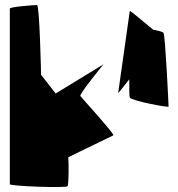

<svg xmlns="http://www.w3.org/2000/svg" viewBox="-20 -745 707 762"><path d="M19 -14C19 -6 243 2 248 -6C253 -13 253 -91 251 -121L430 -208C435 -213 304 -357 299 -364C294 -372 391 -490 391 -490L201 -374L143 -448C143 -456 137 -725 127 -725C116 -725 19 -718 19 -711Z M449 -376C449 -374 468 -398 493 -430C493 -391 493 -362 495 -358C501 -345 649 -317 649 -322C649 -330 636 -604 629 -614C627 -619 609 -623 588 -627C552 -656 495 -706 495 -701Z"/></svg>

Font: Ampere
Style: SCSuCnd
Weight: 400
Version: Version 1